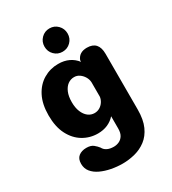

<svg xmlns="http://www.w3.org/2000/svg" viewBox="-224 -822 1067 1189"><g transform="rotate(-30 309.5 -228.0)"><path d="M297.5 248.5Q256.5 248.5 216.5 240.8Q176.5 233 143.8 217.8Q111 202.5 91.5 178.5Q72 154.5 72 121Q72 85 93.5 68Q115 51 149 51Q181 51 198.2 65Q215.5 79 226.5 93.5Q236 112 255 121.2Q274 130.5 301.5 130.5Q321.5 130.5 339.5 122.2Q357.5 114 369 95.5Q380.5 77 380.5 46.5V-41.5Q359 -17 327.8 -3.2Q296.5 10.5 257.5 10.5Q200.5 10.5 152.5 -18.2Q104.5 -47 76 -102.5Q47.5 -158 47.5 -239Q47.5 -320 76 -375Q104.5 -430 152.5 -458.2Q200.5 -486.5 257.5 -486.5Q300.5 -486.5 333.2 -470.8Q366 -455 387.5 -426.5L388 -438.5Q406 -484.5 462 -484.5Q544 -484.5 544 -393.5V4Q544 76.5 522.5 124Q501 171.5 465 198.8Q429 226 385.2 237.2Q341.5 248.5 297.5 248.5ZM302.5 -109.5Q322.5 -109.5 339.2 -119.2Q356 -129 367 -145.5Q378 -162 380.5 -181V-286Q379 -306.5 368.2 -324.5Q357.5 -342.5 340.5 -354.5Q323.5 -366.5 302.5 -366.5Q277.5 -366.5 257.2 -351.8Q237 -337 225 -308.5Q213 -280 213 -239Q213 -198.5 225 -169.5Q237 -140.5 257.2 -125Q277.5 -109.5 302.5 -109.5ZM321 -537.5Q286.5 -537.5 262.5 -561.5Q238.5 -585.5 238.5 -620.5Q238.5 -655.5 262.5 -679.8Q286.5 -704 321 -704Q355.5 -704 379.5 -679.8Q403.5 -655.5 403.5 -620.5Q403.5 -585.5 379.5 -561.5Q355.5 -537.5 321 -537.5Z"/></g></svg>

Font: Sono Monospace
Style: Bold
Weight: 700
Designer: Tyler Finck
Foundry: Tyler Finck
Version: Version 2.112